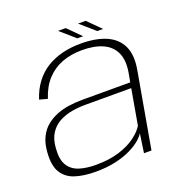

<svg xmlns="http://www.w3.org/2000/svg" viewBox="-125 -801 875 917"><g transform="rotate(-20 312.0 -343.0)"><path d="M208 4.5Q265.5 4.5 310.2 -5.8Q355 -16 387.5 -32Q420 -48 440 -65.2Q460 -82.5 468 -96.5L454 0H492L559.5 -383Q573 -457 550.8 -503.8Q528.5 -550.5 476.8 -573Q425 -595.5 348 -595.5Q298.5 -595.5 255 -584.8Q211.5 -574 175.5 -552Q139.5 -530 113 -495.2Q86.5 -460.5 70.5 -412L111.5 -401Q129.5 -457.5 162.8 -493.5Q196 -529.5 241.8 -546.8Q287.5 -564 343.5 -564Q406 -564 448.5 -544.8Q491 -525.5 509 -485.8Q527 -446 516 -384.5L508 -340.5H265Q233 -340.5 199.5 -336.2Q166 -332 135.5 -320.2Q105 -308.5 80.2 -288.5Q55.5 -268.5 40 -237.2Q24.5 -206 21.5 -161.5Q16.5 -94.5 39 -58.8Q61.5 -23 105.5 -9.2Q149.5 4.5 208 4.5ZM220.5 -26Q173.5 -26 137 -37.2Q100.5 -48.5 81.2 -78.8Q62 -109 66.5 -165.5Q69.5 -211 88.2 -240.2Q107 -269.5 136.5 -285.2Q166 -301 200 -307Q234 -313 268 -313H503L471.5 -133Q456.5 -108 423.2 -83Q390 -58 339.2 -42Q288.5 -26 220.5 -26ZM444 -624.5H473.5L408.5 -689.5H369.5ZM342.5 -624.5H372L307 -689.5H268Z"/></g></svg>

Font: Anybody SemiExpanded ExtraLight
Style: Italic
Weight: 250
Width: 6
Italic angle: -10°
Version: Version 1.113;gftools[0.9.25]